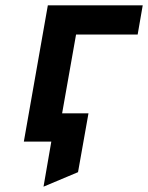

<svg xmlns="http://www.w3.org/2000/svg" viewBox="-20 -531 555 720"><path d="M143.2 169 172.4 0H135.2L153.6 -106H311.8L272.6 114.6ZM69.4 0 159.4 -511H515.2L496.2 -401.4H265.2L194.2 0Z"/></svg>

Font: Overpass
Style: Italic
Weight: 400
Italic angle: -10°
Designer: Delve Withrington, Dave Bailey, Thomas Jockin
Foundry: Delve Fonts LLC
Version: Version 4.000